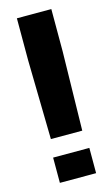

<svg xmlns="http://www.w3.org/2000/svg" viewBox="-104 -685 424 727"><g transform="rotate(-15 108.0 -322.0)"><path d="M47 -169 41 -479V-644H176V-479L170 -169ZM37 0V-99H179V0Z"/></g></svg>

Font: Kanit Medium
Style: Regular
Weight: 500
Designer: Katatrad Team
Foundry: CadsonDemak
Version: Version 2.000; ttfautohint (v1.8.3)